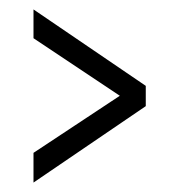

<svg xmlns="http://www.w3.org/2000/svg" viewBox="-20 -531 380 407"><path d="M51 -144V-207L234 -328L51 -450V-511L289 -349V-306Z"/></svg>

Font: Alumni Sans Thin
Style: Regular
Weight: 400
Version: Version 1.018